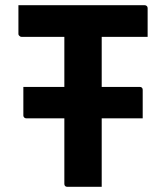

<svg xmlns="http://www.w3.org/2000/svg" viewBox="-20 -720 640 740"><path d="M70 -385H519Q524 -385 527 -382Q530 -379 530 -374Q530 -347 530 -320Q530 -293 530 -264H81Q78 -264 75.5 -265.5Q73 -267 71.5 -269.5Q70 -272 70 -275Q70 -304 70 -331Q70 -358 70 -385ZM51 -700H537Q542 -700 545.5 -697Q549 -694 549 -689Q549 -658 549 -633.5Q549 -609 549 -578H63Q60 -578 57.5 -579.5Q55 -581 53 -583.5Q51 -586 51 -589Q51 -620 51 -645Q51 -670 51 -700ZM372 0Q339 0 306 0Q273 0 239 0Q234 0 231 -3Q228 -6 228 -11Q228 -92 228 -168Q228 -244 228 -320.5Q228 -397 228 -474.5Q228 -552 228 -631H383L372 -604Q372 -584 372 -561.5Q372 -539 372 -518Q372 -497 372 -478Q372 -414 372 -353.5Q372 -293 372 -230.5Q372 -168 372 -99Q372 -71 372 -46Q372 -21 372 0Z"/></svg>

Font: RecMonoLinear Nerd Font Mono
Style: Bold
Weight: 700
Monospace: yes
Version: Version 1.085; ttfautohint (v1.8.4.7-5d5b);Nerd Fonts 3.2.1